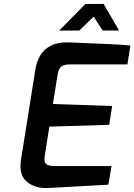

<svg xmlns="http://www.w3.org/2000/svg" viewBox="-20 -946 678 969"><path d="M279 -792 411 -926H503L581 -792H498L453 -862L380 -792ZM86 -140 158 -592Q181 -737 328 -732Q598 -722 638 -716L623 -621H331Q313 -621 301 -616.5Q289 -612 283 -603Q277 -594 274.5 -586Q272 -578 270 -565L247 -421L546 -411L531 -316L229 -307L206 -160Q203 -141 206 -129.5Q209 -118 219.5 -114Q230 -110 237.5 -109Q245 -108 260 -108H543L527 -14L221 3Q159 6 116.5 -28Q74 -62 86 -140Z"/></svg>

Font: Exo
Style: Demi Bold Italic
Weight: 600
Designer: Natanael Gama
Version: Version 1